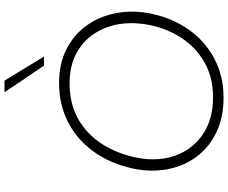

<svg xmlns="http://www.w3.org/2000/svg" viewBox="-100 -910 1019 858"><g transform="rotate(-90 409.0 -480.5)"><path d="M402.5 9.5Q314.5 9.5 247.5 -22.5Q180.5 -54.5 138.5 -110.8Q96.5 -167 82.5 -240Q76 -273.5 76 -308.5Q76 -350 85 -394Q107 -495.5 160.2 -570Q213.5 -644.5 292 -685Q370.5 -725.5 468 -725.5Q554.5 -725.5 620 -691.8Q685.5 -658 726.2 -600Q767 -542 780.5 -467Q786.5 -434.5 786.5 -400.5Q786.5 -356 776.5 -309.5Q756 -215 704.2 -143.2Q652.5 -71.5 575.2 -31Q498 9.5 402.5 9.5ZM403 -37.5Q493.5 -37.5 560.2 -76Q627 -114.5 668.8 -178.2Q710.5 -242 726 -318Q735 -362 735 -402.5Q735 -431.5 730.5 -458.5Q719 -524 684.5 -573.5Q650 -623 595 -650.8Q540 -678.5 467.5 -678.5Q375 -678.5 307.2 -640.2Q239.5 -602 196.5 -535.8Q153.5 -469.5 135.5 -386Q126.5 -343.5 126.5 -305Q126.5 -253 142.5 -208Q170.5 -129 238 -83.2Q305.5 -37.5 403 -37.5ZM545.5 -792.5Q516 -836 486.2 -880.2Q456.5 -924.5 426.5 -969.5H478Q504.5 -926.5 531.5 -882Q558.5 -837.5 585.5 -793.5Z"/></g></svg>

Font: Heraclito ExtraLight
Style: Italic
Weight: 200
Italic angle: -12°
Designer: Kostas Bartsokas (font) & Cristiano Sobral (main changes)
Foundry: Kostas Bartsokas (font) & Cristiano Sobral (main changes)
Version: Version 1.00;July 8, 2020;FontCreator 13.0.0.2655 64-bit